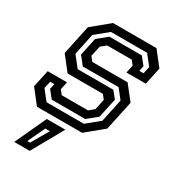

<svg xmlns="http://www.w3.org/2000/svg" viewBox="-225 -825 1101 1216"><g transform="rotate(30 325.5 -217.5)"><path d="M86 0 5 -103 32 -229H173.5L161 -172L185 -141.5H377L414 -172L430.5 -249L406.5 -279.5H148.5L67.5 -382.5L113 -597L238 -700H555.5L636.5 -597L609.5 -471H468L480.5 -528L456.5 -558.5H277L239.5 -528L223 -451.5L247.5 -421H505.5L586.5 -318L541 -103L416 0ZM124 -55H397L489 -130.5L524.5 -298.5L471.5 -366H209.5L162.5 -425.5L190 -555.5L261.5 -613.5H498.5L541.5 -560L533.5 -521H564.5L575.5 -573L519 -644.5H254.5L162 -568.5L129 -412.5L190 -335H451L491 -285.5L460.5 -143.5L389.5 -85.5H144.5L101 -139.5L109.5 -179H79L67.5 -126.5ZM72.5 265 178.5 36H314L185.5 265ZM141.5 218.5H161.5L234 93.5H200.5Z"/></g></svg>

Font: Tourney Thin SemiBold
Style: Italic
Weight: 600
Italic angle: -12°
Version: Version 1.015